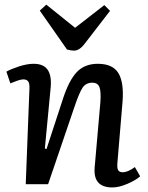

<svg xmlns="http://www.w3.org/2000/svg" viewBox="-20 -800 643 834"><path d="M152.8 -753.9 181.2 -779.8 306.2 -679.2 433.1 -777.8 458 -752.9 349.1 -611.8Q325.7 -580.1 301.8 -580.1Q287.1 -580.1 271 -585ZM588.9 -34.2Q569.8 -17.1 533.4 -1.5Q497.1 14.2 467.8 14.2Q384.3 14.2 391.1 -71.8L416 -356Q419.4 -403.8 411.6 -422.4Q403.8 -440.9 380.9 -440.9Q353 -440.9 338.1 -418.2Q323.2 -395.5 300.8 -328.1L189 0H91.8L107.9 -416Q108.9 -436.5 102.8 -445.8Q96.7 -455.1 82 -455.1Q76.2 -455.1 68.4 -453.4Q60.5 -451.7 55.7 -449.7Q50.8 -447.8 39.8 -443.6Q28.8 -439.5 24.9 -438L7.8 -488.8Q27.3 -500 62.5 -511.5Q97.7 -522.9 126 -522.9Q168.9 -522.9 186.8 -497.3Q204.6 -471.7 200.2 -420.9L174.8 -154.8L182.1 -152.8L252.9 -369.1Q279.3 -450.7 313.5 -486.8Q347.7 -522.9 404.8 -522.9Q469.7 -522.9 494.4 -482.2Q519 -441.4 512.2 -356.9L490.2 -95.2Q487.8 -71.8 492.7 -61.8Q497.6 -51.8 513.2 -51.8Q535.2 -51.8 565.9 -74.2Z"/></svg>

Font: Literata Book Medium
Style: Italic
Weight: 500
Italic angle: -3°
Designer: Latin by Veronika Burian and Jose Scaglione. Greek by Irene Vlachou. Cyrillic by Vera Evstafieva
Foundry: TypeTogether
Version: Version 1.003;PS 001.003;hotconv 1.0.88;makeotf.lib2.5.64775